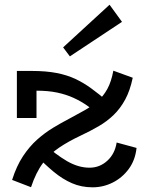

<svg xmlns="http://www.w3.org/2000/svg" viewBox="-20 -786 630 820"><path d="M464.1 -484.1 546.9 -454Q535.5 -399.3 514.7 -360.9Q493.8 -322.4 465.2 -294.9Q436.6 -267.3 401.2 -246.8Q365.8 -226.2 324.2 -206.7Q273 -182.6 233.3 -156Q193.6 -129.4 163.6 -89.8Q133.7 -50.2 112.5 13.5L31.7 -17.6Q50.6 -77.2 78.3 -119Q106 -160.7 138.6 -189.7Q171.2 -218.7 206.3 -240Q241.3 -261.2 274.8 -278.6Q311.6 -298.3 342.4 -315.6Q373.1 -333 397.3 -354.2Q421.6 -375.4 438.5 -406.2Q455.4 -437 464.1 -484.1ZM375.5 14Q327.6 14 287.4 -3.5Q247.2 -20.9 209.7 -52Q172.2 -83.1 132.6 -123.9L164.1 -174.7Q217.6 -126.2 266 -98Q314.5 -69.8 362.3 -69.8Q405.8 -69.8 438.2 -99.4Q470.7 -129 478.2 -177.3L563.2 -154.2Q557.5 -101.6 529.6 -64Q501.6 -26.4 461.1 -6.2Q420.6 14 375.5 14ZM52.1 -281.9V-483H116.4Q176.9 -483 222 -474.2Q267.1 -465.4 302.8 -448.5Q338.5 -431.6 371.4 -407.3Q404.4 -383.1 441 -351.7L402.5 -297Q377.3 -317.5 351.2 -335.7Q325 -354 293.8 -368.2Q262.5 -382.5 224.3 -390.6Q186.1 -398.7 135.9 -398.7V-281.9ZM278.4 -545.2 249.6 -583.7 447.9 -765.8 501 -692.7Z"/></svg>

Font: BioRhyme ExtraBold
Style: Regular
Weight: 800
Designer: Aoife Mooney
Foundry: Aoife Mooney Type
Version: Version 1.600;gftools[0.9.33]